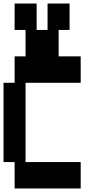

<svg xmlns="http://www.w3.org/2000/svg" viewBox="-20 -1050 540 1090"><path d="M63 20V-130H0V-580H63V-730H125V-880H63V-1030H188V-880H250V-1030H375V-880H313V-730H438V-580H125V-130H438V20Z"/></svg>

Font: 2P VHS
Style: Regular
Weight: 400
Designer: CodeMan38
Foundry: CodeMan38
Version: Version 3.000